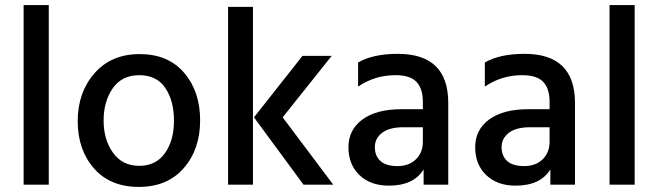

<svg xmlns="http://www.w3.org/2000/svg" viewBox="-20 -727 2592 756"><path d="M172 0H73V-707H172Z M528.5 -431Q460 -431 424 -379.5Q388 -328 388 -252.5Q388 -177 425 -125.5Q462 -74 528 -74Q594 -74 629.5 -124Q665 -174 665 -252Q665 -330 631 -380.5Q597 -431 528.5 -431ZM705 -440.5Q768 -367 768 -253Q768 -139 703.5 -65Q639 9 526.5 9Q414 9 350 -64Q286 -137 286 -250Q286 -363 352 -438.5Q418 -514 530 -514Q642 -514 705 -440.5Z M1093 -265 1292 0H1175L980 -265L1171 -507H1286ZM976 0H878V-700H976Z M1511 4Q1439 4 1395.5 -37.5Q1352 -79 1352 -147.5Q1352 -216 1407 -256.5Q1462 -297 1561 -297H1645V-326Q1645 -378 1620 -404.5Q1595 -431 1537 -431Q1456 -431 1390 -386V-481Q1449 -515 1546 -515Q1745 -515 1745 -322V0H1648V-60Q1609 4 1511 4ZM1645 -169V-226H1569Q1513 -226 1484.5 -204Q1456 -182 1456 -147.5Q1456 -113 1478 -93Q1500 -73 1545 -73Q1590 -73 1617.5 -99.5Q1645 -126 1645 -169Z M2010 4Q1938 4 1894.5 -37.5Q1851 -79 1851 -147.5Q1851 -216 1906 -256.5Q1961 -297 2060 -297H2144V-326Q2144 -378 2119 -404.5Q2094 -431 2036 -431Q1955 -431 1889 -386V-481Q1948 -515 2045 -515Q2244 -515 2244 -322V0H2147V-60Q2108 4 2010 4ZM2144 -169V-226H2068Q2012 -226 1983.5 -204Q1955 -182 1955 -147.5Q1955 -113 1977 -93Q1999 -73 2044 -73Q2089 -73 2116.5 -99.5Q2144 -126 2144 -169Z M2479 0H2380V-707H2479Z"/></svg>

Font: Hind Mysuru Medium
Style: Regular
Weight: 500
Designer: Manushi Parikh, Hitesh Malaviya
Foundry: Indian Type Foundry
Version: Version 0.703;PS 1.0;hotconv 1.0.86;makeotf.lib2.5.63406